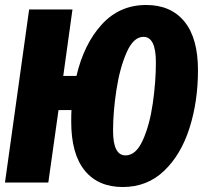

<svg xmlns="http://www.w3.org/2000/svg" viewBox="-20 -733 821 771"><path d="M775 -451Q775 -326 741 -219Q707 -112 639 -47Q571 18 473 18Q374 18 320 -48.5Q266 -115 266 -244Q266 -275 267 -291H215L174 0H0L97 -695H271L234 -428H287Q317 -556 388.5 -634.5Q460 -713 567 -713Q666 -713 720.5 -646.5Q775 -580 775 -451ZM606 -483Q606 -585 556 -585Q516 -585 488.5 -522.5Q461 -460 447.5 -372Q434 -284 434 -208Q434 -109 484 -109Q526 -109 553.5 -170Q581 -231 593.5 -317.5Q606 -404 606 -483Z"/></svg>

Font: Fira Sans Extra Condensed ExtraBold
Style: Italic
Weight: 800
Width: 3
Italic angle: -8°
Designer: Carrois Corporate & Edenspiekermann AG
Foundry: Carrois Corporate GbR & Edenspiekermann AG
Version: Version 4.203